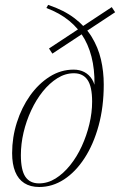

<svg xmlns="http://www.w3.org/2000/svg" viewBox="-20 -738 480 768"><path d="M362.5 -374 356.5 -369Q361 -432.5 351.5 -485.5Q342 -538.5 318.8 -580.8Q295.5 -623 257.2 -654.5Q219 -686 165.5 -706L172.5 -718.5Q235.5 -697.5 278.2 -665Q321 -632.5 346.8 -590.5Q372.5 -548.5 383.8 -500.2Q395 -452 395 -400Q395 -310.5 374.5 -235.5Q354 -160.5 318.2 -105.5Q282.5 -50.5 236 -20.2Q189.5 10 137 10Q101.5 10 77.2 -5.5Q53 -21 40.8 -51.2Q28.5 -81.5 28.5 -125.5Q28.5 -188.5 47.5 -248.2Q66.5 -308 100.2 -355.5Q134 -403 178.5 -431.2Q223 -459.5 274.5 -459.5Q298.5 -459.5 317.2 -449.8Q336 -440 348 -421Q360 -402 362.5 -374ZM136 -4.5Q171 -4.5 202.2 -24Q233.5 -43.5 260.5 -77Q287.5 -110.5 307 -153Q326.5 -195.5 337.5 -241.5Q348.5 -287.5 348.5 -331.5Q348.5 -391.5 330.2 -418.2Q312 -445 275.5 -445Q241 -445 209.5 -425.2Q178 -405.5 151.2 -372.2Q124.5 -339 104.8 -296.5Q85 -254 74.2 -208Q63.5 -162 63.5 -117.5Q63.5 -57.5 81.5 -31Q99.5 -4.5 136 -4.5ZM189.5 -523.5 176 -544 427 -709.5 440.5 -689Z"/></svg>

Font: Newsreader 36pt ExtraLight
Style: Italic
Weight: 250
Italic angle: -17°
Designer: Hugues Gentile
Foundry: Production Type
Version: Version 1.003